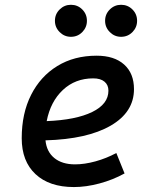

<svg xmlns="http://www.w3.org/2000/svg" viewBox="-20 -755 626 785"><path d="M286.6 -83Q325.7 -83 370.1 -95.2Q414.6 -107.4 455.6 -129.4L489.3 -45.9Q441.4 -19.5 386.7 -4.9Q332 9.8 282.2 9.8Q181.6 9.8 125.2 -43Q68.8 -95.7 68.8 -189.9Q68.8 -291.5 107.2 -367.2Q145.5 -442.9 214.4 -485.1Q283.2 -527.3 375 -527.3Q447.3 -527.3 487.5 -491.2Q527.8 -455.1 527.8 -390.6Q527.8 -296.4 432.4 -241.2Q336.9 -186 166 -181.2Q170.4 -134.8 202.1 -108.9Q233.9 -83 286.6 -83ZM170.9 -259.8Q290.5 -264.6 356.9 -297.1Q423.3 -329.6 423.3 -384.3Q423.3 -407.7 407.2 -421.1Q391.1 -434.6 361.3 -434.6Q287.6 -434.6 237.1 -387.2Q186.5 -339.8 170.9 -259.8ZM270 -604.5Q243.2 -604.5 223.9 -623.8Q204.6 -643.1 204.6 -669.9Q204.6 -697.3 223.9 -716.3Q243.2 -735.4 270 -735.4Q297.4 -735.4 316.4 -716.3Q335.4 -697.3 335.4 -669.9Q335.4 -643.1 316.4 -623.8Q297.4 -604.5 270 -604.5ZM475.1 -604.5Q448.2 -604.5 429 -623.8Q409.7 -643.1 409.7 -669.9Q409.7 -697.3 429 -716.3Q448.2 -735.4 475.1 -735.4Q502.4 -735.4 521.5 -716.3Q540.5 -697.3 540.5 -669.9Q540.5 -643.1 521.5 -623.8Q502.4 -604.5 475.1 -604.5Z"/></svg>

Font: Cascadia Mono PL
Style: Italic
Weight: 400
Italic angle: -10°
Monospace: yes
Designer: Aaron Bell
Foundry: Saja Typeworks
Version: Version 2404.023; ttfautohint (v1.8.4)